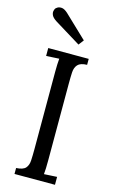

<svg xmlns="http://www.w3.org/2000/svg" viewBox="-139 -979 613 1031"><g transform="rotate(15 167.5 -463.5)"><path d="M280 -667Q243 -666 228.5 -650Q214 -634 212.5 -607Q211 -580 211 -544V-119Q211 -66 208 -40Q226 -41 244 -42Q262 -43 280 -44V0H55V-33Q93 -35 107 -50.5Q121 -66 122.5 -93.5Q124 -121 124 -156V-588Q124 -630 127 -660Q109 -659 91 -658Q73 -657 55 -656V-700H280ZM207 -760 62 -849Q40 -863 34 -876Q28 -889 30.5 -899.5Q33 -910 36 -914Q38 -917 46.5 -922.5Q55 -928 69.5 -927Q84 -926 103 -909L229 -789Z"/></g></svg>

Font: Lora
Style: Regular
Weight: 400
Designer: Olga Karpushina, Alexei Vanyashin (Cyrillic)
Foundry: Cyreal
Version: Version 3.005; ttfautohint (v1.8.4.7-5d5b)